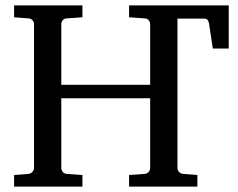

<svg xmlns="http://www.w3.org/2000/svg" viewBox="-20 -691 883 711"><path d="M710.9 0H458V-43L515.1 -46.9Q525.4 -47.9 530.8 -54.7Q536.1 -61.5 536.1 -68.8V-327.1H207V-68.8Q207 -61.5 212.2 -54.7Q217.3 -47.9 228 -46.9L285.2 -43V0H32.2V-43L84 -46.9Q94.7 -47.9 100.3 -54.7Q106 -61.5 106 -68.8V-602.1Q106 -609.4 100.3 -616Q94.7 -622.6 84 -623L32.2 -627V-670.9H285.2V-627L228 -623Q217.3 -622.6 212.2 -616Q207 -609.4 207 -602.1V-377H536.1V-602.1Q536.1 -609.4 530.8 -616Q525.4 -622.6 515.1 -623L458 -627V-670.9H710.9V-627L659.2 -652.3Q648.4 -651.9 642.8 -645.3Q637.2 -638.7 637.2 -631.3V-68.8Q637.2 -61.5 642.8 -54.7Q648.4 -47.9 659.2 -46.9L710.9 -43ZM618.7 -622.1 606.9 -670.9H827.1V-511.2H768.1L753.9 -605Q750.5 -622.1 737.3 -622.1Z"/></svg>

Font: Charis
Style: Regular
Weight: 400
Designer: Walt Agee, Miriam Martin, Annie Olsen, Victor Gaultney, Lorna Priest, Alan Ward, Bob Hallissy, Martin Hosken, Sharon Cor
Foundry: SIL Global
Version: Version 7.000